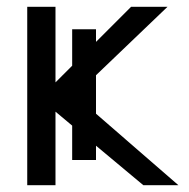

<svg xmlns="http://www.w3.org/2000/svg" viewBox="-20 -544 554 564"><path d="M192 -175 143 -216V0H60V-524H143V-302L192 -351V-458H262V-421L365 -524H472L262 -323V-210L504 0H401L262 -116V-74H192Z"/></svg>

Font: ColatingCofangSans
Style: Regular
Weight: 400
Foundry: GNU
Version: Version 412.227;June 27, 2022;FontCreator 11.0.0.2412 32-bit